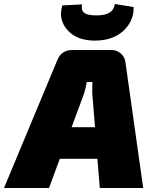

<svg xmlns="http://www.w3.org/2000/svg" viewBox="-69 -940 767 960"><path d="M505 -920 599 -905Q601 -835 548 -786Q495 -737 405 -737Q314 -737 267.5 -790.5Q221 -844 243 -913L341 -918Q336 -887 353 -875Q370 -863 414 -863Q499 -863 505 -920ZM418 -146H230L176 0H-49L217 -638Q237 -690 293 -690H489Q515 -690 535 -672.5Q555 -655 558 -630L647 0H430ZM406 -304 394 -453Q391 -479 393 -530H365Q358 -489 345 -455L289 -304Z"/></svg>

Font: Exo 2.0 Black
Style: Italic
Weight: 900
Italic angle: -8°
Designer: Natanael Gama
Version: Version 1.001;PS 001.001;hotconv 1.0.70;makeotf.lib2.5.58329